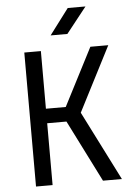

<svg xmlns="http://www.w3.org/2000/svg" viewBox="-62 -996 723 1042"><g transform="rotate(-5 299.5 -475.0)"><path d="M241.7 -810.1 347.2 -950.2H443.8L333 -810.1ZM91.3 0V-730H181.6V-416H289.6L451.2 -730H548.8L368.2 -377.9L559.1 0H456.1L286.6 -336.9H181.6V0Z"/></g></svg>

Font: UDEV Gothic 35
Style: Regular
Weight: 400
Version: v2.1.0; ttfautohint (v1.8.4.7-5d5b-dirty) -l 6 -r 45 -G 200 